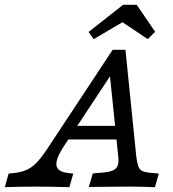

<svg xmlns="http://www.w3.org/2000/svg" viewBox="-94 -778 721 798"><path d="M189.5 -58.9 210.5 -56.5 194.4 0Q118.5 -2.4 51.6 -2.4Q-17.7 -2.4 -74.2 0L-58.1 -56.5L-41.9 -58.1Q-8.1 -61.3 14.5 -71Q37.1 -80.6 57.3 -101.2Q77.4 -121.8 103.2 -160.5L374.2 -571H427.4L472.6 -125.8Q475.8 -100.8 480.6 -87.5Q485.5 -74.2 495.2 -68.5Q504.8 -62.9 523.4 -60.5L566.1 -56.5L550 0Q494.4 -2.4 450 -2.4H448.4H444.4Q371 -2.4 336.3 -1.6Q305.6 -1.6 275 -0.8L291.9 -57.3L330.6 -60.5Q359.7 -62.9 374.6 -69.4Q389.5 -75.8 394.8 -89.1Q400 -102.4 397.6 -125.8L361.3 -479L383.1 -491.1L170.2 -168.5Q136.3 -116.1 140.7 -89.9Q145.2 -63.7 189.5 -58.9ZM206.5 -254.8H422.6L429.8 -198.4H169.4ZM274.2 -645.2 417.7 -758.1H474.2L550.8 -646L520.2 -615.3L390.3 -702.4L457.3 -710.5L295.2 -615.3Z"/></svg>

Font: Playfair Micro SmCond SmLight
Style: Italic
Weight: 360
Width: 4
Italic angle: -15.6°
Designer: Claus Eggers Sørensen
Foundry: Claus Eggers Sørensen
Version: Version 2.203;Glyphs 3.3 (3326)